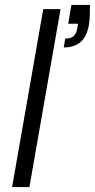

<svg xmlns="http://www.w3.org/2000/svg" viewBox="-20 -757 384 777"><path d="M29 0 155 -720H225L99 0ZM238 -565 244 -601Q267 -601 277.5 -610.5Q288 -620 292 -639L296 -661H256L269 -737H344Q344 -712 343.5 -694Q343 -676 340 -657Q331 -607 305 -586Q279 -565 238 -565Z"/></svg>

Font: DM Sans 10pt Light
Style: Italic
Weight: 300
Italic angle: -10°
Version: Version 4.004;gftools[0.9.30]